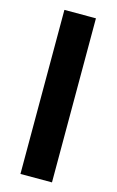

<svg xmlns="http://www.w3.org/2000/svg" viewBox="-112 -761 490 807"><g transform="rotate(15 132.5 -357.0)"><path d="M64 0V-713.9H201.2V0Z"/></g></svg>

Font: Open Sans Condensed
Style: Bold
Weight: 700
Width: 3
Designer: Monotype Design Team
Foundry: Monotype Imaging Inc.
Version: Version 3.003; ttfautohint (v1.8.4)